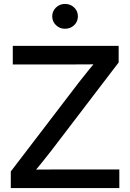

<svg xmlns="http://www.w3.org/2000/svg" viewBox="-20 -962 665 982"><path d="M35.2 0V-85L385.7 -543.5Q410.2 -575.2 436.5 -607.2Q462.9 -639.2 489.7 -670.9L502.4 -633.3Q459 -632.8 415.5 -632.6Q372.1 -632.3 328.6 -632.3H45.4V-727.5H586.9V-642.6L243.2 -192.4Q216.8 -158.2 189.2 -124.3Q161.6 -90.3 132.8 -56.6L120.1 -94.2Q163.1 -94.7 206.1 -95Q249 -95.2 292 -95.2H590.3V0ZM312.5 -814.9Q285.2 -814.9 266.1 -833.5Q247.1 -852.1 247.1 -878.4Q247.1 -904.8 266.1 -923.3Q285.2 -941.9 312.5 -941.9Q340.3 -941.9 359.4 -923.6Q378.4 -905.3 378.4 -878.4Q378.4 -851.6 359.4 -833.3Q340.3 -814.9 312.5 -814.9Z"/></svg>

Font: Inter 28pt Medium
Style: Regular
Weight: 500
Designer: Rasmus Andersson
Foundry: rsms
Version: Version 4.001;git-66647c0bb